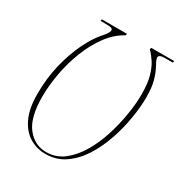

<svg xmlns="http://www.w3.org/2000/svg" viewBox="-171 -832 900 961"><g transform="rotate(30 278.5 -351.5)"><path d="M230 11Q180 11 138 -14.5Q96 -40 71 -93Q46 -146 46 -230Q46 -321 65.5 -401Q85 -481 115.5 -543.5Q146 -606 178 -642Q197 -663 202.5 -673.5Q208 -684 208 -689Q208 -698 199.5 -701Q191 -704 161 -704H137L139 -714H284L282 -704Q231 -677 192 -624.5Q153 -572 126.5 -504.5Q100 -437 87 -365.5Q74 -294 74 -230Q74 -110 118 -54.5Q162 1 229 1Q285 1 328.5 -32.5Q372 -66 404.5 -120.5Q437 -175 457.5 -240Q478 -305 488.5 -369.5Q499 -434 499 -486Q499 -550 487.5 -591Q476 -632 458.5 -658.5Q441 -685 422 -704L424 -714H557L555 -704H507Q474 -704 474 -687Q474 -680 479 -669Q484 -658 494 -640Q508 -613 517.5 -577.5Q527 -542 527 -486Q527 -431 516 -364.5Q505 -298 482.5 -232Q460 -166 425 -111Q390 -56 341.5 -22.5Q293 11 230 11Z"/></g></svg>

Font: Noto Serif Display ExtraCondensed Thin
Style: Italic
Weight: 100
Width: 2
Italic angle: -12°
Designer: Monotype Design Team
Foundry: Monotype Imaging Inc.
Version: Version 2.009